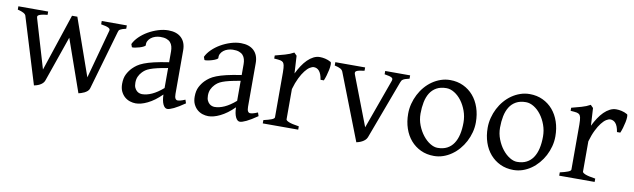

<svg xmlns="http://www.w3.org/2000/svg" viewBox="-36 -825 3951 1196"><g transform="rotate(10 1940.0 -227.5)"><path d="M695.8 -433.1Q680.7 -429.7 671.9 -426.5Q663.1 -423.3 658 -420.2Q652.8 -417 650.6 -412.8Q648.4 -408.7 647 -402.8L539.1 -28.8Q536.1 -18.1 527.6 -10.5Q519 -2.9 508.8 2.2Q498.5 7.3 488.5 10.3Q478.5 13.2 472.2 14.6L356 -316.4L255.9 -28.8Q252 -17.6 243.9 -10Q235.8 -2.4 226.1 2.7Q216.3 7.8 206.8 10.5Q197.3 13.2 190.9 14.6L63 -402.8Q58.6 -421.9 9.8 -433.1V-454.1H198.2V-433.1Q174.3 -430.7 161.1 -427.5Q147.9 -424.3 142.1 -420.2Q136.2 -416 136 -411.6Q135.7 -407.2 137.2 -402.8L229 -92.8L349.1 -454.1H382.8L509.8 -92.8L594.2 -402.8Q597.2 -414.1 584 -420.9Q570.8 -427.7 537.1 -433.1V-454.1H695.8Z M862.8 -48.8Q892.1 -48.8 925 -63.7Q958 -78.6 995.1 -110.8V-237.3Q954.1 -230.5 927.5 -224.1Q900.9 -217.8 883.8 -211.2Q866.7 -204.6 856.4 -197.3Q846.2 -189.9 838.4 -181.6Q825.7 -168.5 817.9 -151.6Q810.1 -134.8 810.1 -111.8Q810.1 -92.3 815.9 -80.1Q821.8 -67.9 830.1 -60.8Q838.4 -53.7 847.4 -51.3Q856.4 -48.8 862.8 -48.8ZM1143.1 -40Q1101.6 -11.2 1074.5 1.7Q1047.4 14.6 1033.7 14.6Q1017.6 14.6 1006.8 -7.8Q996.1 -30.3 995.1 -69.8Q973.1 -47.9 951.2 -31.7Q929.2 -15.6 908.2 -5.4Q887.2 4.9 868.4 9.8Q849.6 14.6 834 14.6Q816.4 14.6 797.9 8.8Q779.3 2.9 764.4 -9.8Q749.5 -22.5 739.7 -42.5Q730 -62.5 730 -90.8Q730 -127.9 742.9 -152.8Q755.9 -177.7 773.9 -195.8Q785.6 -207.5 800.5 -218Q815.4 -228.5 840.1 -238.3Q864.7 -248 901.9 -256.8Q939 -265.6 995.1 -273.9V-342.8Q995.1 -359.4 991.2 -373.8Q987.3 -388.2 978 -398.7Q968.8 -409.2 952.9 -414.8Q937 -420.4 913.1 -419.9Q897.5 -419.4 882.3 -414.6Q867.2 -409.7 856 -400.9Q844.7 -392.1 838.4 -380.1Q832 -368.2 833.5 -353.5Q834 -349.1 823.5 -343.5Q813 -337.9 798.6 -333.5Q784.2 -329.1 770.3 -326.7Q756.3 -324.2 750.5 -325.7L743.7 -344.7Q754.9 -369.1 777.8 -391.6Q800.8 -414.1 830.3 -431.2Q859.9 -448.2 892.8 -458.5Q925.8 -468.8 956.5 -468.8Q1010.3 -468.8 1039.3 -440.7Q1068.4 -412.6 1068.4 -362.3V-86.9Q1068.4 -66.4 1073.7 -57.6Q1079.1 -48.8 1087.9 -48.8Q1094.7 -48.8 1105.5 -51.3Q1116.2 -53.7 1135.7 -62Z M1321.8 -48.8Q1351.1 -48.8 1384 -63.7Q1417 -78.6 1454.1 -110.8V-237.3Q1413.1 -230.5 1386.5 -224.1Q1359.9 -217.8 1342.8 -211.2Q1325.7 -204.6 1315.4 -197.3Q1305.2 -189.9 1297.4 -181.6Q1284.7 -168.5 1276.9 -151.6Q1269 -134.8 1269 -111.8Q1269 -92.3 1274.9 -80.1Q1280.8 -67.9 1289.1 -60.8Q1297.4 -53.7 1306.4 -51.3Q1315.4 -48.8 1321.8 -48.8ZM1602.1 -40Q1560.5 -11.2 1533.4 1.7Q1506.3 14.6 1492.7 14.6Q1476.6 14.6 1465.8 -7.8Q1455.1 -30.3 1454.1 -69.8Q1432.1 -47.9 1410.2 -31.7Q1388.2 -15.6 1367.2 -5.4Q1346.2 4.9 1327.4 9.8Q1308.6 14.6 1293 14.6Q1275.4 14.6 1256.8 8.8Q1238.3 2.9 1223.4 -9.8Q1208.5 -22.5 1198.7 -42.5Q1189 -62.5 1189 -90.8Q1189 -127.9 1201.9 -152.8Q1214.8 -177.7 1232.9 -195.8Q1244.6 -207.5 1259.5 -218Q1274.4 -228.5 1299.1 -238.3Q1323.7 -248 1360.8 -256.8Q1397.9 -265.6 1454.1 -273.9V-342.8Q1454.1 -359.4 1450.2 -373.8Q1446.3 -388.2 1437 -398.7Q1427.7 -409.2 1411.9 -414.8Q1396 -420.4 1372.1 -419.9Q1356.4 -419.4 1341.3 -414.6Q1326.2 -409.7 1314.9 -400.9Q1303.7 -392.1 1297.4 -380.1Q1291 -368.2 1292.5 -353.5Q1293 -349.1 1282.5 -343.5Q1272 -337.9 1257.6 -333.5Q1243.2 -329.1 1229.2 -326.7Q1215.3 -324.2 1209.5 -325.7L1202.6 -344.7Q1213.9 -369.1 1236.8 -391.6Q1259.8 -414.1 1289.3 -431.2Q1318.8 -448.2 1351.8 -458.5Q1384.8 -468.8 1415.5 -468.8Q1469.2 -468.8 1498.3 -440.7Q1527.3 -412.6 1527.3 -362.3V-86.9Q1527.3 -66.4 1532.7 -57.6Q1538.1 -48.8 1546.9 -48.8Q1553.7 -48.8 1564.5 -51.3Q1575.2 -53.7 1594.7 -62Z M1984.9 -450.7Q1989.3 -447.8 1989 -433.6Q1988.8 -419.4 1985.1 -400.9Q1981.4 -382.3 1975.6 -362.8Q1969.7 -343.3 1963.9 -330.1H1942.9Q1939.9 -349.6 1934.6 -363.3Q1929.2 -377 1922.1 -385Q1915 -393.1 1906.5 -396.7Q1897.9 -400.4 1888.7 -400.4Q1877.9 -400.4 1863.5 -391.4Q1849.1 -382.3 1834 -363Q1818.8 -343.8 1804 -313.7Q1789.1 -283.7 1777.3 -242.2V-50.8Q1777.3 -43.5 1795.7 -35.6Q1814 -27.8 1859.9 -21V0H1635.7V-21Q1668 -28.3 1686 -35.4Q1704.1 -42.5 1704.1 -50.8V-335Q1704.1 -351.1 1703.1 -362.1Q1702.1 -373 1700.7 -379.9Q1699.2 -386.7 1697 -390.6Q1694.8 -394.5 1692.9 -397Q1689.5 -400.4 1685.3 -402.6Q1681.2 -404.8 1674.6 -406.2Q1668 -407.7 1658.7 -408.4Q1649.4 -409.2 1635.7 -410.2V-429.7Q1667.5 -438 1698 -446.5Q1728.5 -455.1 1752.9 -468.8L1770 -451.7L1776.4 -340.8Q1789.6 -367.7 1804.9 -391.1Q1820.3 -414.6 1837.9 -431.9Q1855.5 -449.2 1874.8 -459Q1894 -468.8 1915 -468.8Q1930.7 -468.8 1948.7 -464.8Q1966.8 -460.9 1984.9 -450.7Z M2487.8 -433.1Q2473.1 -429.7 2463.9 -426.8Q2454.6 -423.8 2448.7 -420.2Q2442.9 -416.5 2439.7 -411.9Q2436.5 -407.2 2434.1 -399.9L2295.9 -28.8Q2291.5 -18.1 2283.2 -10.5Q2274.9 -2.9 2265.1 2.2Q2255.4 7.3 2245.8 10.3Q2236.3 13.2 2230 14.6L2068.8 -399.9Q2064.5 -413.6 2051.8 -420.7Q2039.1 -427.7 2014.6 -433.1V-454.1H2203.1V-433.1Q2184.1 -430.7 2172.1 -428.2Q2160.2 -425.8 2153.6 -422.1Q2147 -418.5 2146 -413.1Q2145 -407.7 2147.9 -399.9L2268.1 -86.9L2380.9 -399.9Q2383.3 -407.2 2382.6 -412.4Q2381.8 -417.5 2376 -421.1Q2370.1 -424.8 2359.1 -427.5Q2348.1 -430.2 2330.1 -433.1V-454.1H2487.8Z M2866.2 -222.2Q2866.2 -260.7 2853.5 -295.7Q2840.8 -330.6 2820.8 -357.2Q2800.8 -383.8 2775.4 -399.4Q2750 -415 2725.1 -415Q2688 -415 2662.6 -400.9Q2637.2 -386.7 2621.8 -362.1Q2606.4 -337.4 2599.6 -303.7Q2592.8 -270 2592.8 -231Q2592.8 -192.4 2606.4 -157.5Q2620.1 -122.6 2640.9 -96.2Q2661.6 -69.8 2686.5 -54.4Q2711.4 -39.1 2733.9 -39.1Q2768.6 -39.1 2793.5 -52Q2818.4 -64.9 2834.5 -88.9Q2850.6 -112.8 2858.4 -146.5Q2866.2 -180.2 2866.2 -222.2ZM2941.9 -236.8Q2941.9 -204.1 2933.6 -172.9Q2925.3 -141.6 2910.6 -113.8Q2896 -85.9 2875.5 -62.3Q2855 -38.6 2830.3 -21.5Q2805.7 -4.4 2777.8 5.1Q2750 14.6 2720.2 14.6Q2673.8 14.6 2636.5 -2.9Q2599.1 -20.5 2572.5 -51.3Q2545.9 -82 2531.5 -124.5Q2517.1 -167 2517.1 -216.8Q2517.1 -249 2525.1 -280.3Q2533.2 -311.5 2547.6 -339.6Q2562 -367.7 2582.3 -391.4Q2602.5 -415 2627.2 -432.1Q2651.9 -449.2 2680.4 -459Q2709 -468.8 2739.3 -468.8Q2785.2 -468.8 2822.5 -451.2Q2859.9 -433.6 2886.5 -402.6Q2913.1 -371.6 2927.5 -329.1Q2941.9 -286.6 2941.9 -236.8Z M3369.1 -222.2Q3369.1 -260.7 3356.4 -295.7Q3343.8 -330.6 3323.7 -357.2Q3303.7 -383.8 3278.3 -399.4Q3252.9 -415 3228 -415Q3190.9 -415 3165.5 -400.9Q3140.1 -386.7 3124.8 -362.1Q3109.4 -337.4 3102.5 -303.7Q3095.7 -270 3095.7 -231Q3095.7 -192.4 3109.4 -157.5Q3123 -122.6 3143.8 -96.2Q3164.6 -69.8 3189.5 -54.4Q3214.4 -39.1 3236.8 -39.1Q3271.5 -39.1 3296.4 -52Q3321.3 -64.9 3337.4 -88.9Q3353.5 -112.8 3361.3 -146.5Q3369.1 -180.2 3369.1 -222.2ZM3444.8 -236.8Q3444.8 -204.1 3436.5 -172.9Q3428.2 -141.6 3413.6 -113.8Q3398.9 -85.9 3378.4 -62.3Q3357.9 -38.6 3333.3 -21.5Q3308.6 -4.4 3280.8 5.1Q3252.9 14.6 3223.1 14.6Q3176.8 14.6 3139.4 -2.9Q3102.1 -20.5 3075.4 -51.3Q3048.8 -82 3034.4 -124.5Q3020 -167 3020 -216.8Q3020 -249 3028.1 -280.3Q3036.1 -311.5 3050.5 -339.6Q3064.9 -367.7 3085.2 -391.4Q3105.5 -415 3130.1 -432.1Q3154.8 -449.2 3183.3 -459Q3211.9 -468.8 3242.2 -468.8Q3288.1 -468.8 3325.4 -451.2Q3362.8 -433.6 3389.4 -402.6Q3416 -371.6 3430.4 -329.1Q3444.8 -286.6 3444.8 -236.8Z M3859.9 -450.7Q3864.3 -447.8 3864 -433.6Q3863.8 -419.4 3860.1 -400.9Q3856.4 -382.3 3850.6 -362.8Q3844.7 -343.3 3838.9 -330.1H3817.9Q3814.9 -349.6 3809.6 -363.3Q3804.2 -377 3797.1 -385Q3790 -393.1 3781.5 -396.7Q3772.9 -400.4 3763.7 -400.4Q3752.9 -400.4 3738.5 -391.4Q3724.1 -382.3 3709 -363Q3693.8 -343.8 3679 -313.7Q3664.1 -283.7 3652.3 -242.2V-50.8Q3652.3 -43.5 3670.7 -35.6Q3689 -27.8 3734.9 -21V0H3510.7V-21Q3543 -28.3 3561 -35.4Q3579.1 -42.5 3579.1 -50.8V-335Q3579.1 -351.1 3578.1 -362.1Q3577.1 -373 3575.7 -379.9Q3574.2 -386.7 3572 -390.6Q3569.8 -394.5 3567.9 -397Q3564.5 -400.4 3560.3 -402.6Q3556.2 -404.8 3549.6 -406.2Q3543 -407.7 3533.7 -408.4Q3524.4 -409.2 3510.7 -410.2V-429.7Q3542.5 -438 3573 -446.5Q3603.5 -455.1 3627.9 -468.8L3645 -451.7L3651.4 -340.8Q3664.6 -367.7 3679.9 -391.1Q3695.3 -414.6 3712.9 -431.9Q3730.5 -449.2 3749.8 -459Q3769 -468.8 3790 -468.8Q3805.7 -468.8 3823.7 -464.8Q3841.8 -460.9 3859.9 -450.7Z"/></g></svg>

Font: Gentium Plus APac
Style: Regular
Weight: 400
Designer: J. Victor Gaultney, Annie Olsen, Iska Routamaa, Becca Hirsbrunner
Foundry: SIL International
Version: Version 5.000